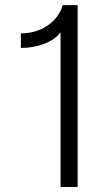

<svg xmlns="http://www.w3.org/2000/svg" viewBox="-20 -748 427 768"><path d="M222.2 0H290.5V-727.5H231C209 -654.3 137.7 -614.7 65.9 -614.7H63.5V-556.2C131.3 -556.2 193.8 -580.1 222.2 -618.7Z"/></svg>

Font: Raveo Light
Style: Regular
Weight: 300
Designer: Jakub Foglar, Rasmus Andersson (Inter)
Foundry: Jakubfoglar.com
Version: Version 1.100;Glyphs 3.2.3 (3260)